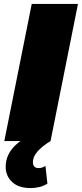

<svg xmlns="http://www.w3.org/2000/svg" viewBox="-20 -720 418 980"><path d="M2 0 142 -700H378L238 0ZM136 240Q75 240 42 209Q9 178 9 132Q9 68 59 21Q109 -26 188 -51L238 0Q148 55 148 107Q148 138 177 138Q195 138 212 127L222 217Q204 229 181.5 234.5Q159 240 136 240Z"/></svg>

Font: Montserrat Black
Style: Italic
Weight: 900
Italic angle: -11.3°
Designer: Julieta Ulanovsky
Foundry: Julieta Ulanovsky
Version: Version 9.000; ttfautohint (v1.8.4.7-5d5b)